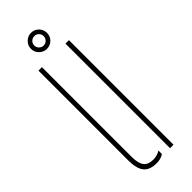

<svg xmlns="http://www.w3.org/2000/svg" viewBox="-246 -752 779 779"><g transform="rotate(-45 143.0 -362.5)"><path d="M51 -86V-600H71V-86Q71 -48 83.8 -31.5Q96.5 -15 125 -15Q147.5 -15 166 -26.5V-6.5Q148.5 5 125 5Q86 5 68.5 -16.2Q51 -37.5 51 -86ZM206 0V-600H226V0ZM138 -638Q119.5 -638 105.8 -651.2Q92 -664.5 92 -684Q92 -703 105.8 -716.5Q119.5 -730 138 -730Q157 -730 170.5 -716.5Q184 -703 184 -684Q184 -664.5 170.5 -651.2Q157 -638 138 -638ZM138 -657Q149.5 -657 157.2 -665Q165 -673 165 -684Q165 -695.5 157.2 -703.2Q149.5 -711 138 -711Q127 -711 119 -703.2Q111 -695.5 111 -684Q111 -673 119 -665Q127 -657 138 -657Z"/></g></svg>

Font: Big Shoulders Stencil Thin
Style: Regular
Weight: 100
Designer: Patric King
Foundry: XO Type Co
Version: Version 2.001